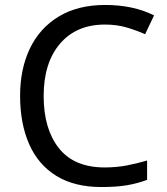

<svg xmlns="http://www.w3.org/2000/svg" viewBox="-20 -744 672 774"><path d="M403 -645Q288 -645 222 -568Q156 -491 156 -357Q156 -224 217.5 -146.5Q279 -69 402 -69Q449 -69 491 -77Q533 -85 573 -97V-19Q533 -4 490.5 3Q448 10 389 10Q280 10 207 -35Q134 -80 97.5 -163Q61 -246 61 -358Q61 -466 100.5 -548.5Q140 -631 217 -677.5Q294 -724 404 -724Q517 -724 601 -682L565 -606Q532 -621 491.5 -633Q451 -645 403 -645Z"/></svg>

Font: Noto Music
Style: Regular
Weight: 400
Designer: Monotype Design Team, Benjamin Yang
Foundry: Monotype Imaging Inc.
Version: Version 2.002; ttfautohint (v1.8.4.7-5d5b)